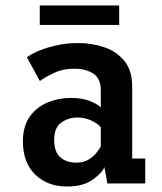

<svg xmlns="http://www.w3.org/2000/svg" viewBox="-20 -669 590 700"><path d="M224 11Q153.5 11 108.5 -32.5Q63.5 -76 63.5 -154Q63.5 -209.5 89 -244.5Q114.5 -279.5 154.5 -295.8Q194.5 -312 238.5 -312Q281 -312 309.5 -300Q338 -288 347.5 -277.5V-339.5Q347.5 -383 320 -400.8Q292.5 -418.5 251.5 -418.5Q208.5 -418.5 174.5 -402Q140.5 -385.5 125.5 -373.5L78 -460Q91 -470.5 119.2 -482.8Q147.5 -495 185.2 -503.5Q223 -512 265.5 -512Q314.5 -512 359.5 -497Q404.5 -482 433.2 -447.2Q462 -412.5 462 -353V-91H509.5V0H371.5L360.5 -60Q352 -38 317.2 -13.5Q282.5 11 224 11ZM259 -76Q284.5 -76 302.8 -87.2Q321 -98.5 332 -112.5Q343 -126.5 347.5 -135.5V-205Q339 -216.5 315 -228.5Q291 -240.5 263 -240.5Q229 -240.5 203.2 -222Q177.5 -203.5 177.5 -159Q177.5 -116 199.5 -96Q221.5 -76 259 -76ZM125 -578V-649H414.5V-578Z"/></svg>

Font: Trispace SemiCondensed Medium
Style: Regular
Weight: 500
Width: 4
Designer: Tyler Finck
Foundry: Etcetera Type Company
Version: Version 1.210; ttfautohint (v1.8.3)